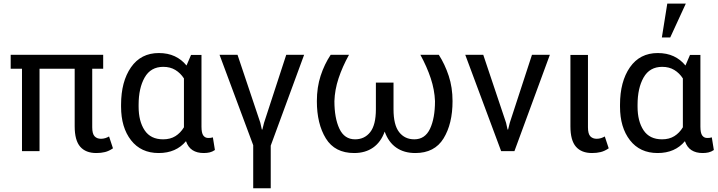

<svg xmlns="http://www.w3.org/2000/svg" viewBox="-20 -829 3938 1053"><path d="M545.9 -452.1H485.8V-130.9Q485.8 -95.2 498.8 -81.5Q511.7 -67.9 533.7 -67.9Q545.9 -67.9 557.6 -71.5Q569.3 -75.2 578.1 -80.6L599.6 -15.6Q577.6 -0.5 555.9 4.9Q534.2 10.3 508.3 10.3Q450.2 10.3 419.9 -24.4Q389.6 -59.1 389.6 -136.2V-452.1H196.8V0H100.6V-452.1H38.6V-528.3H545.9Z M1085 -527.8V-134.8Q1085 -99.6 1095 -85.9Q1105 -72.3 1122.1 -72.3Q1129.4 -72.3 1135.7 -73Q1142.1 -73.7 1147.5 -75.7L1158.7 -6.3Q1144.5 3.4 1129.9 6.8Q1115.2 10.3 1097.2 10.3Q1060.5 10.3 1036.1 -5.4Q1011.7 -21 1000 -54.7Q973.1 -22.5 935.8 -6.1Q898.4 10.3 850.1 10.3Q753.4 10.3 698.7 -59.8Q644 -129.9 644 -244.1V-254.4Q644 -381.8 698.5 -460Q752.9 -538.1 851.1 -538.1Q900.4 -538.1 938.2 -520.5Q976.1 -502.9 1002.9 -469.7L1027.8 -527.8ZM740.2 -244.1Q740.2 -164.1 773.2 -114.5Q806.2 -64.9 874.5 -64.9Q914.1 -64.9 941.9 -82.3Q969.7 -99.6 988.8 -130.9V-134.8V-398.9Q969.7 -428.2 941.7 -445.3Q913.6 -462.4 875.5 -462.4Q806.6 -462.4 773.4 -404.1Q740.2 -345.7 740.2 -254.4Z M1549.8 -528.3H1647.9L1464.8 -30.3V203.6H1368.7V-32.7L1184.1 -528.3H1282.7L1407.7 -155.8L1416 -118.7H1418.9L1428.2 -155.8Z M1894 -528.3Q1857.9 -462.9 1836.9 -399.7Q1815.9 -336.4 1814 -274.4Q1814 -181.6 1841.3 -123.3Q1868.7 -64.9 1927.2 -64.9Q1979.5 -64.9 2010.5 -104.5Q2041.5 -144 2041.5 -229.5V-376H2138.2V-229.5Q2138.2 -144 2168.9 -104.5Q2199.7 -64.9 2252.4 -64.9Q2311 -64.9 2338.4 -122.8Q2365.7 -180.7 2365.7 -274.4Q2363.3 -336.4 2342.3 -399.7Q2321.3 -462.9 2285.6 -528.3H2386.7Q2419.9 -476.6 2440.9 -413.1Q2461.9 -349.6 2461.9 -274.4Q2461.9 -149.9 2412.6 -69.8Q2363.3 10.3 2257.8 10.3Q2195.8 10.3 2153.1 -19.5Q2110.4 -49.3 2089.8 -107.4Q2068.8 -49.3 2026.1 -19.5Q1983.4 10.3 1922.4 10.3Q1816.4 10.3 1767.1 -69.8Q1717.8 -149.9 1717.8 -274.4Q1717.8 -350.1 1738.5 -413.6Q1759.3 -477.1 1793.5 -528.3Z M2755.4 -155.8 2763.7 -118.7H2766.6L2775.9 -155.8L2897.5 -528.3H2995.6L2801.3 0H2728.5L2531.7 -528.3H2630.4Z M3204.6 -527.8V-130.9Q3204.6 -95.2 3217.5 -81.5Q3230.5 -67.9 3252.4 -67.9Q3264.6 -67.9 3276.4 -71.5Q3288.1 -75.2 3296.9 -80.6L3318.4 -15.6Q3296.4 -0.5 3274.7 4.9Q3252.9 10.3 3227.1 10.3Q3168.9 10.3 3138.7 -24.4Q3108.4 -59.1 3108.4 -136.2V-527.8Z M3821.3 -527.8V-134.8Q3821.3 -99.6 3831.3 -85.9Q3841.3 -72.3 3858.4 -72.3Q3865.7 -72.3 3872.1 -73Q3878.4 -73.7 3883.8 -75.7L3895 -6.3Q3880.9 3.4 3866.2 6.8Q3851.6 10.3 3833.5 10.3Q3796.9 10.3 3772.5 -5.4Q3748 -21 3736.3 -54.7Q3709.5 -22.5 3672.1 -6.1Q3634.8 10.3 3586.4 10.3Q3489.7 10.3 3435.1 -59.8Q3380.4 -129.9 3380.4 -244.1V-254.4Q3380.4 -381.8 3434.8 -460Q3489.3 -538.1 3587.4 -538.1Q3636.7 -538.1 3674.6 -520.5Q3712.4 -502.9 3739.3 -469.7L3764.2 -527.8ZM3476.6 -244.1Q3476.6 -164.1 3509.5 -114.5Q3542.5 -64.9 3610.8 -64.9Q3650.4 -64.9 3678.2 -82.3Q3706.1 -99.6 3725.1 -130.9V-134.8V-398.9Q3706.1 -428.2 3678 -445.3Q3649.9 -462.4 3611.8 -462.4Q3543 -462.4 3509.8 -404.1Q3476.6 -345.7 3476.6 -254.4ZM3639.6 -809.1H3741.2L3655.8 -623.5H3609.9Z"/></svg>

Font: GeogebraSans
Style: Regular
Weight: 400
Designer: Google
Version: Version 1.100140; 2013